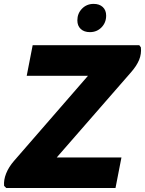

<svg xmlns="http://www.w3.org/2000/svg" viewBox="-29 -948 731 968"><path d="M135.7 -720H673.3L681.3 -709.2Q684.8 -676.5 672.4 -646.1Q660 -615.8 631.3 -583.2L203.2 -92.4L186.8 -154H583.3L553.3 0H2.5L-8.3 -10.8Q-11.1 -40.7 2 -73.5Q15.1 -106.3 41.7 -136.8L462 -620.4L485.6 -566H105.7ZM424.2 -786Q395.1 -786 378.1 -801.9Q361 -817.9 361 -845.2Q361 -880.3 384.6 -904.4Q408.2 -928.4 443 -928.4Q472.1 -928.4 489.2 -912.5Q506.2 -896.5 506.2 -869.2Q506.2 -834.1 482.8 -810Q459.3 -786 424.2 -786Z"/></svg>

Font: Kufam
Style: Italic
Weight: 400
Italic angle: -11°
Designer: Artur Schmal
Foundry: Original Type
Version: Version 1.301; ttfautohint (v1.8.3)